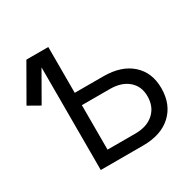

<svg xmlns="http://www.w3.org/2000/svg" viewBox="-160 -890 1053 1052"><g transform="rotate(-30 366.5 -364.0)"><path d="M82 -467.8 9.8 -508.8 135.3 -727.5H273.9V-437.5H454.6Q568.4 -437.5 633.1 -379.6Q697.8 -321.8 697.8 -222.7Q697.8 -120.1 633.1 -60.1Q568.4 0 454.6 0H186V-649.4ZM273.9 -359.4V-78.1H450.7Q523.9 -78.1 566.9 -117.2Q609.9 -156.2 609.9 -222.7Q609.9 -285.6 566.9 -322.5Q523.9 -359.4 450.7 -359.4Z"/></g></svg>

Font: Inter Display
Style: Regular
Weight: 400
Designer: Rasmus Andersson
Foundry: rsms
Version: Version 4.001;git-9221beed3